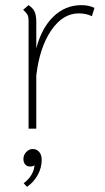

<svg xmlns="http://www.w3.org/2000/svg" viewBox="-20 -500 407 746"><path d="M347 -469 337 -437Q315 -448 286 -448Q224 -448 179 -382Q134 -316 121 -207V0H91V-420Q91 -434 87 -442Q83 -450 70 -462L91 -480Q108 -469 114.5 -454.5Q121 -440 121 -414V-312Q142 -392 188 -436Q234 -480 296 -480Q327 -480 347 -469ZM142 121Q142 152 126.5 180Q111 208 85 226L72 212Q91 198 102 179.5Q113 161 114 142Q108 147 96 147Q85 147 78 139Q71 131 71 118Q71 102 82 90.5Q93 79 107 79Q123 79 132.5 90.5Q142 102 142 121Z"/></svg>

Font: KoHo ExtraLight
Style: Regular
Weight: 275
Version: Version 1.000; ttfautohint (v1.6)